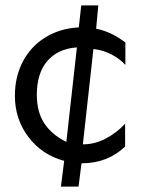

<svg xmlns="http://www.w3.org/2000/svg" viewBox="-20 -725 528 709"><path d="M116 -375Q116 -455 155 -500Q194 -545 264 -550L225 -201Q172 -227 144 -269Q116 -311 116 -375ZM335 -619 343 -705H280L271 -624Q201 -620 147.5 -587Q94 -554 64.5 -498Q35 -442 35 -371Q35 -285 85 -219Q135 -153 217 -131L205 -36H270L281 -122Q378 -122 442 -184V-268Q409 -233 369 -212.5Q329 -192 286 -192L325 -544Q361 -540 392.5 -523.5Q424 -507 443 -485V-568Q391 -608 335 -619Z"/></svg>

Font: Geom Light
Style: Regular
Weight: 300
Version: Version 1.102